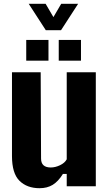

<svg xmlns="http://www.w3.org/2000/svg" viewBox="-20 -980 564 1010"><path d="M188 10Q122 10 82.5 -29Q43 -68 43 -159V-600H194L196 -146Q196 -99 247 -99Q271 -99 296 -111Q321 -123 331 -142V-600H484V0H331V-65H311Q286 -25 257 -7.5Q228 10 188 10ZM289 -661V-770H406V-661ZM118 -661V-770H235V-661ZM131 -960H220L261 -890L302 -960H391L301 -821H221Z"/></svg>

Font: Big Shoulders Text Black
Style: Regular
Weight: 900
Designer: Patric King
Foundry: XO Type Co
Version: Version 1.000; ttfautohint (v1.8.2)